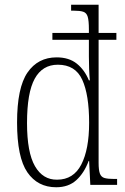

<svg xmlns="http://www.w3.org/2000/svg" viewBox="-20 -780 529 810"><path d="M217 10Q139 10 95.5 -53Q52 -116 52 -263Q52 -410 96 -474Q140 -538 219 -538Q271 -538 304 -511.5Q337 -485 355 -441H359Q357 -461 356 -489.5Q355 -518 355 -542V-612H201V-641H355V-656Q355 -693 350 -709.5Q345 -726 331 -730.5Q317 -735 291 -735H280V-760H396V-641H471V-612H396V-93Q396 -62 401.5 -47.5Q407 -33 421 -29Q435 -25 462 -25H474V0H361L356 -101H354Q335 -50 302 -20Q269 10 217 10ZM221 -22Q290 -22 323 -86Q356 -150 356 -262Q356 -380 327 -443.5Q298 -507 224 -507Q159 -507 126.5 -448Q94 -389 94 -261Q94 -137 127.5 -79Q161 -21 221 -22Z"/></svg>

Font: Noto Serif Lao Condensed ExtraLight
Style: Regular
Weight: 200
Width: 3
Designer: Monotype Design Team
Foundry: Monotype Imaging Inc.
Version: Version 2.003; ttfautohint (v1.8.4.7-5d5b)